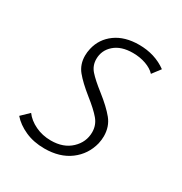

<svg xmlns="http://www.w3.org/2000/svg" viewBox="-109 -499 556 586"><g transform="rotate(30 168.5 -205.5)"><path d="M9 -44 36 -70Q50 -51 75 -39Q100 -27 130 -27Q174 -27 200.5 -52Q227 -77 227 -112Q227 -137 211 -156Q195 -175 162 -201Q127 -229 109 -251Q91 -273 91 -304Q91 -316 94 -329Q103 -368 135.5 -391.5Q168 -415 218 -415Q274 -415 315 -385L293 -356Q281 -369 260 -376.5Q239 -384 214 -384Q173 -384 149.5 -363.5Q126 -343 126 -312Q126 -289 141 -272Q156 -255 188 -230Q225 -201 244.5 -177Q264 -153 264 -119Q264 -107 261 -93Q250 -49 214.5 -22.5Q179 4 125 4Q87 4 57 -9.5Q27 -23 9 -44Z"/></g></svg>

Font: Ysabeau Light
Style: Italic
Weight: 300
Italic angle: -12°
Designer: Christian Thalmann (Catharsis Fonts)
Version: Version 0.003